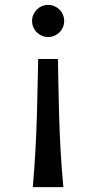

<svg xmlns="http://www.w3.org/2000/svg" viewBox="-20 -563 413 783"><path d="M110.8 -477.5Q110.8 -491.2 116 -503.2Q121.1 -515.1 129.9 -523.9Q138.7 -532.7 150.6 -537.8Q162.6 -543 176.3 -543Q189.9 -543 201.9 -537.8Q213.9 -532.7 222.7 -523.9Q231.4 -515.1 236.6 -503.2Q241.7 -491.2 241.7 -477.5Q241.7 -463.9 236.6 -451.9Q231.4 -439.9 222.7 -431.2Q213.9 -422.4 201.9 -417.2Q189.9 -412.1 176.3 -412.1Q162.6 -412.1 150.6 -417.2Q138.7 -422.4 129.9 -431.2Q121.1 -439.9 116 -451.9Q110.8 -463.9 110.8 -477.5ZM216.3 -322.3Q217.3 -269 218.3 -210.7Q219.2 -152.3 221.2 -87.4Q223.1 -22.5 227.1 49.1Q231 120.6 238.3 200.2H113.8Q120.6 120.6 124.5 49.1Q128.4 -22.5 130.4 -87.4Q132.3 -152.3 133.3 -210.7Q134.3 -269 135.7 -322.3Z"/></svg>

Font: Andika Afr
Style: Regular
Weight: 400
Designer: Victor Gaultney, Annie Olsen, Julie Remington, Don Collingsworth, Eric Hays, Becca Hirsbrunner
Foundry: SIL International
Version: Version 5.000